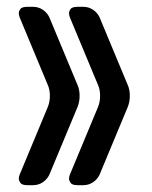

<svg xmlns="http://www.w3.org/2000/svg" viewBox="-20 -542 445 562"><path d="M182 -19Q182 -14 186.5 -7Q191 0 207 0H224Q240 0 253 -9Q266 -18 272 -32L354 -229Q360 -244 360 -261Q360 -280 354 -293L272 -490Q266 -504 253 -513Q240 -522 224 -522H207Q191 -522 186.5 -515.5Q182 -509 182 -503Q182 -498 185 -490L267 -293Q273 -280 273 -261Q273 -244 267 -229L185 -32Q182 -25 182 -19ZM35 -19Q35 -14 39.5 -7Q44 0 60 0H77Q93 0 106 -9Q119 -18 125 -32L207 -229Q213 -244 213 -261Q213 -280 207 -293L125 -490Q119 -504 106 -513Q93 -522 77 -522H60Q44 -522 39.5 -515.5Q35 -509 35 -503Q35 -498 38 -490L120 -293Q126 -280 126 -261Q126 -244 120 -229L38 -32Q35 -25 35 -19Z"/></svg>

Font: WDXL Lubrifont SC
Style: Regular
Weight: 400
Designer: [WDXL Lubrifont] Copyright 2020-2022 (c) NightFurySL2001, Skr-ZERO; [ZCOOL QingKe HuangYou] Copyright 2018-2022 (c) The 
Version: Version 2.001;hotconv 1.1.1;makeotfexe 2.6.0